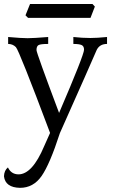

<svg xmlns="http://www.w3.org/2000/svg" viewBox="-45 -655 572 946"><path d="M53.7 270.5Q-18.6 269 -25.4 213.9Q-24.4 184.6 -5.9 169.9Q9.8 203.6 45.9 204.1Q114.3 204.1 172.9 64.5L201.7 0Q48.8 -407.2 33.2 -422.9Q17.6 -438.5 -4.9 -438.5V-472.7Q61.5 -466.8 90.8 -466.8Q119.1 -466.8 192.4 -472.7V-438.5Q154.3 -438.5 144.5 -432.6Q134.8 -426.8 134.8 -408.2Q134.8 -394.5 246.1 -98.6Q369.1 -384.8 369.1 -410.2Q369.1 -427.7 356.9 -433.1Q344.7 -438.5 316.4 -438.5V-472.7Q360.4 -467.8 400.4 -467.8Q432.6 -467.8 482.4 -472.7V-438.5Q446.3 -438.5 431.6 -409.2Q403.3 -342.8 250 1Q200.2 154.8 159.7 212.6Q119.1 270.5 53.7 270.5ZM400.9 -566.9H93.3L80.6 -579.6L103 -635.3H410.6L422.4 -622.6Z"/></svg>

Font: Kelvinch
Style: Regular
Weight: 400
Designer: Paul James MIller
Foundry: High-Logic / Made with FontCreator
Version: Version 3.30 September 23, 2016